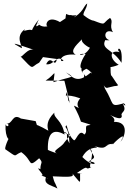

<svg xmlns="http://www.w3.org/2000/svg" viewBox="-20 -965 744 1103"><path d="M350 -147C331 -115 271 -98 309 -83C309 -83 255 -102 255 -104C252 -206 289 -227 351 -192C338 -276 287 -285 292 -318C246 -272 250 -239 258 -214C158 -271 157 -257 133 -224C180 -237 212 -191 185 -269L100 -284C49 -318 53 -245 15 -257C43 -252 21 -225 12 -251C7 -168 42 -140 44 -187C40 -196 6 -124 10 -108C86 -56 53 -71 102 -91C172 -41 137 4 205 -56C231 -26 212 -36 212 7C172 -15 246 48 217 43C290 66 221 77 265 22C203 94 276 97 310 118C288 63 297 99 283 48C365 51 413 56 395 31C449 91 439 99 440 30C415 26 490 41 422 29C504 -31 457 21 505 -5C479 4 531 -87 496 -113C512 -64 546 -65 487 -37C553 -38 523 8 453 -63C496 -143 569 -103 523 -125C606 -99 572 -141 632 -136C581 -136 582 -135 632 -139C634 -145 719 -224 672 -150C696 -174 727 -268 633 -265C624 -256 659 -276 612 -305C707 -255 672 -321 678 -304C675 -326 726 -325 665 -395C718 -323 699 -384 682 -369C610 -349 637 -368 583 -456C569 -497 577 -461 594 -460C679 -482 623 -462 659 -475C648 -486 616 -542 618 -531C608 -577 635 -618 562 -547C623 -595 604 -569 662 -593C609 -624 605 -683 669 -665C638 -684 688 -719 678 -604C626 -688 550 -680 590 -744C517 -766 551 -729 610 -734C570 -744 580 -804 629 -780C604 -820 635 -840 612 -862C564 -829 594 -817 519 -846C484 -850 442 -899 460 -874C455 -896 478 -911 481 -945C460 -933 462 -894 389 -855C451 -897 403 -862 360 -885C351 -839 357 -839 410 -865C372 -882 413 -895 321 -836C346 -840 301 -805 345 -825C244 -898 235 -804 257 -815C192 -796 176 -878 207 -817C214 -840 165 -777 203 -853C196 -846 125 -752 184 -774C160 -819 101 -769 124 -798C62 -754 112 -698 105 -688C31 -728 58 -718 180 -677C138 -696 104 -625 96 -643C181 -554 152 -579 205 -605L227 -637L307 -626C294 -566 276 -659 245 -596C291 -588 300 -652 345 -618C323 -598 310 -660 415 -651C372 -673 434 -719 459 -748C426 -729 492 -690 497 -691C458 -623 404 -661 472 -655C409 -559 468 -555 452 -607C436 -522 471 -566 462 -515C429 -507 404 -520 503 -477C460 -561 432 -545 476 -570C501 -558 518 -532 501 -548C430 -488 406 -512 359 -549C418 -515 392 -529 287 -493C297 -578 301 -539 242 -502L350 -501L382 -371C363 -424 387 -312 364 -436C352 -397 351 -433 441 -400C397 -351 467 -328 406 -358C403 -353 427 -323 445 -266C541 -238 482 -252 476 -240C470 -223 482 -204 464 -192C434 -230 416 -150 404 -160C361 -196 368 -270 356 -236C393 -186 363 -116 399 -114C327 -203 404 -192 326 -215L383 -187Z"/></svg>

Font: Hussar Lance
Style: ExBd
Weight: 700
Foundry: Cannot Into Space Fonts, PlusOne Fonts
Version: Version 2.270